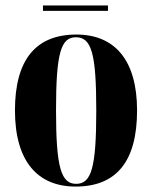

<svg xmlns="http://www.w3.org/2000/svg" viewBox="-20 -676 559 706"><path d="M138 -636H377V-656H138ZM258 10C407 10 484 -81 484 -270C484 -457 400 -549 261 -549C112 -549 35 -457 35 -270C35 -82 119 10 258 10ZM260 0C205 0 186 -59 186 -270C186 -481 204 -539 259 -539C316 -539 334 -481 334 -270C334 -59 316 0 260 0Z"/></svg>

Font: Noto Serif Display ExtraCondensed ExtraBold
Style: Regular
Weight: 800
Width: 2
Designer: Monotype Design Team
Foundry: Monotype Imaging Inc.
Version: Version 2.009